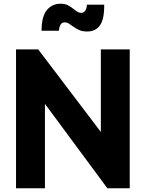

<svg xmlns="http://www.w3.org/2000/svg" viewBox="-20 -1010 782 1030"><path d="M66 -745H185L521 -302V-745H676V0H556L221 -453V0H66ZM367 -871Q354 -881 346 -885.5Q338 -890 328 -890Q312 -890 305 -878Q298 -866 296 -845H203Q203 -921 231 -955.5Q259 -990 305 -990Q328 -990 344 -982Q360 -974 377 -960Q390 -950 398 -945.5Q406 -941 416 -941Q430 -941 438 -954Q446 -967 446 -985H539Q540 -908 516.5 -874.5Q493 -841 448 -841Q422 -841 405.5 -848.5Q389 -856 367 -871Z"/></svg>

Font: Eudoxus Sans ExtraBold
Style: Regular
Weight: 800
Designer: Stijn de Vries
Foundry: tokotype
Version: Version 2.005